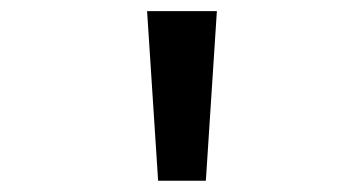

<svg xmlns="http://www.w3.org/2000/svg" viewBox="-20 -730 654 345"><path d="M264.1 -405.3 244.3 -710H369.7L349.9 -405.3Z"/></svg>

Font: Intel One Mono Light
Style: Regular
Weight: 300
Monospace: yes
Designer: Fred Shallcrass
Foundry: Frere-Jones Type LLC
Version: Version 1.004